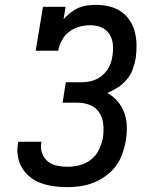

<svg xmlns="http://www.w3.org/2000/svg" viewBox="-20 -763 640 791"><path d="M258 8Q230 8 203.5 4.5Q177 1 152 -7.5Q127 -16 106.5 -31.5Q86 -47 72.5 -68.5Q59 -90 54 -117Q49 -144 54 -171Q54 -173 54.5 -175Q55 -177 55 -179H151Q151 -178 150.5 -177Q150 -176 150 -174Q146 -153 153.5 -132Q161 -111 177 -98Q193 -85 214.5 -80.5Q236 -76 258 -76Q283 -76 308.5 -82.5Q334 -89 355 -105.5Q376 -122 387.5 -146Q399 -170 404 -195Q408 -222 405.5 -249.5Q403 -277 389.5 -298.5Q376 -320 351.5 -330Q327 -340 300 -340H238L251 -424H314Q329 -424 344 -426.5Q359 -429 373.5 -435Q388 -441 400.5 -451.5Q413 -462 422 -475Q431 -488 436 -502.5Q441 -517 443 -532Q447 -556 445 -579.5Q443 -603 431 -622Q419 -641 398 -650Q377 -659 353 -659Q330 -659 307.5 -653Q285 -647 266 -633Q247 -619 235.5 -598Q224 -577 220 -554H127L157 -735H250L242 -684Q255 -699 270.5 -711Q286 -723 303.5 -730.5Q321 -738 339.5 -740.5Q358 -743 376 -743Q404 -743 430.5 -736.5Q457 -730 478.5 -715.5Q500 -701 514.5 -679Q529 -657 535.5 -631.5Q542 -606 542.5 -578Q543 -550 539 -522Q535 -499 526.5 -476.5Q518 -454 502 -435Q486 -416 465 -402.5Q444 -389 422 -380Q446 -367 464.5 -345.5Q483 -324 492.5 -297Q502 -270 502.5 -240.5Q503 -211 498 -181Q493 -154 483.5 -127.5Q474 -101 456.5 -78Q439 -55 415.5 -38Q392 -21 365.5 -10.5Q339 0 312 4Q285 8 258 8Z"/></svg>

Font: Iosevka Slab Medium Extended
Style: Italic
Weight: 500
Width: 7
Italic angle: -9°
Monospace: yes
Designer: Belleve Invis
Foundry: Belleve Invis
Version: Version 11.1.0; ttfautohint (v1.8.3)